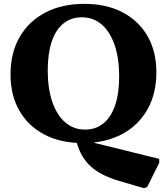

<svg xmlns="http://www.w3.org/2000/svg" viewBox="-20 -726 866 996"><path d="M727.2 250.4 598.6 212.8Q503 184.8 450.5 137.1Q398 89.4 376.6 8.4L471 -14.6V15.4L806 98.2V118.8L743.6 243.8ZM408 16Q294.8 16 210.8 -27.7Q126.8 -71.4 80.7 -151.4Q34.6 -231.4 34.6 -339.6Q34.6 -451.6 81.9 -533.8Q129.2 -616 215.3 -661Q301.4 -706 417.8 -706Q532 -706 615.5 -662.3Q699 -618.6 745.1 -539.1Q791.2 -459.6 791.2 -350.4Q791.2 -239.2 743.9 -156.6Q696.6 -74 610.9 -29Q525.2 16 408 16ZM421.2 -53.8Q477.4 -53.8 517.1 -86.5Q556.8 -119.2 577.5 -180.6Q598.2 -242 598.2 -329.4Q598.2 -424.2 574.5 -492.8Q550.8 -561.4 507.7 -598.8Q464.6 -636.2 404.6 -636.2Q348.4 -636.2 308.7 -603.9Q269 -571.6 248.3 -509.8Q227.6 -448 227.6 -360.6Q227.6 -266.8 251.3 -197.7Q275 -128.6 318.5 -91.2Q362 -53.8 421.2 -53.8Z"/></svg>

Font: Platypi Light
Style: Regular
Weight: 300
Designer: David Sargent
Foundry: Bolt Cutter Type
Version: Version 1.200